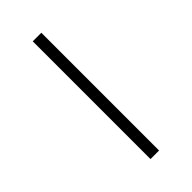

<svg xmlns="http://www.w3.org/2000/svg" viewBox="-301 -836 1154 1154"><g transform="rotate(-45 275.5 -259.5)"><path d="M239 -760H312V241H239Z"/></g></svg>

Font: TSCustom
Style: Regular
Weight: 400
Designer: Monotype Design Team
Foundry: Monotype Imaging Inc.
Version: Version 2.004; ttfautohint (v1.8.3) -l 8 -r 50 -G 200 -x 14 